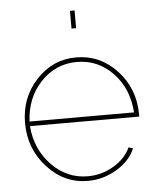

<svg xmlns="http://www.w3.org/2000/svg" viewBox="-53 -775 682 831"><g transform="rotate(-5 288.0 -360.0)"><path d="M296 10Q193 10 119.5 -70.5Q46 -151 46 -263Q46 -373 117.5 -450Q189 -527 291 -527Q394 -527 467 -449Q540 -371 541 -259V-248H66Q74 -147 140 -78.5Q206 -10 297 -10Q357 -10 409 -40.5Q461 -71 483 -119L502 -114Q481 -61 422 -25.5Q363 10 296 10ZM66 -268H520Q513 -372 448.5 -439.5Q384 -507 292 -507Q200 -507 135.5 -439Q71 -371 66 -268ZM302 -653H282V-730H302Z"/></g></svg>

Font: Raleway
Style: Thin
Weight: 100
Designer: Matt McInerney, Pablo Impallari, Rodrigo Fuenzalida
Foundry: Matt McInerney, Pablo Impallari, Rodrigo Fuenzalida
Version: Version 3.000